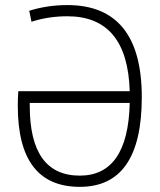

<svg xmlns="http://www.w3.org/2000/svg" viewBox="-20 -723 626 753"><path d="M293 9.8C454.6 9.8 536.1 -106.4 536.1 -341.8C536.1 -583 438 -703.1 244.1 -703.1C192.4 -703.1 142.1 -695.8 94.7 -680.7L103.5 -637.7C147 -651.9 194.8 -659.2 244.1 -659.2C400.9 -659.2 482.9 -562 488.8 -365.2H51.8C50.3 -347.2 49.8 -327.6 49.8 -307.6C49.8 -95.2 131.3 9.8 293 9.8ZM488.8 -319.3C484.4 -128.9 418.5 -34.2 293 -34.2C162.6 -34.2 96.7 -125 96.7 -307.6C96.7 -311.5 96.7 -315.4 96.7 -319.3Z"/></svg>

Font: Cascadia Mono PL ExtraLight
Style: Regular
Weight: 200
Monospace: yes
Designer: Aaron Bell
Foundry: Saja Typeworks
Version: Version 2404.023